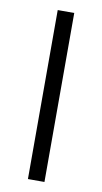

<svg xmlns="http://www.w3.org/2000/svg" viewBox="-77 -677 380 715"><g transform="rotate(10 113.0 -319.5)"><path d="M144.5 0H82V-639H144.5Z"/></g></svg>

Font: Anek Telugu Light
Style: Regular
Weight: 300
Version: Version 1.003